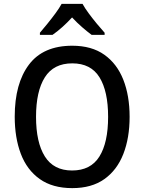

<svg xmlns="http://www.w3.org/2000/svg" viewBox="-20 -961 744 991"><path d="M649 -358Q649 -249 616.5 -166Q584 -83 518.5 -36.5Q453 10 353 10Q251 10 185 -37Q119 -84 87.5 -167Q56 -250 56 -359Q56 -530 129.5 -627.5Q203 -725 353 -725Q453 -725 518.5 -678.5Q584 -632 616.5 -549.5Q649 -467 649 -358ZM166 -358Q166 -226 211.5 -153.5Q257 -81 352 -81Q448 -81 493 -153Q538 -225 538 -358Q538 -490 493.5 -562Q449 -634 353 -634Q257 -634 211.5 -562Q166 -490 166 -358ZM406 -941Q418 -919 438 -892Q458 -865 479.5 -839Q501 -813 520 -792V-781H453Q430 -798 403.5 -821Q377 -844 352 -871Q300 -815 251 -781H186V-792Q204 -813 225.5 -839.5Q247 -866 266.5 -892.5Q286 -919 298 -941Z"/></svg>

Font: Noto Sans Kannada SemiCondensed Medium
Style: Regular
Weight: 500
Width: 4
Designer: Jelle Bosma - Monotype Design Team
Foundry: Monotype Imaging Inc.
Version: Version 2.005; ttfautohint (v1.8.4.7-5d5b)